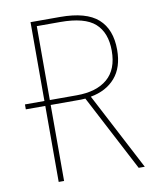

<svg xmlns="http://www.w3.org/2000/svg" viewBox="-78 -743 669 806"><g transform="rotate(-10 256.0 -340.5)"><path d="M448 0 278 -325 259 -324H130V0H107V-324H24V-345H107V-681H233Q344 -681 394.5 -636Q445 -591 445 -504Q445 -429 407 -385Q369 -341 302 -329L474 0ZM422 -504Q422 -581 378 -620.5Q334 -660 230 -660H130V-345H245Q329 -345 375.5 -384.5Q422 -424 422 -504Z"/></g></svg>

Font: Fira Sans Condensed Thin
Style: Regular
Weight: 250
Width: 3
Designer: Carrois Corporate & Edenspiekermann AG
Foundry: Carrois Corporate GbR & Edenspiekermann AG
Version: Version 4.203